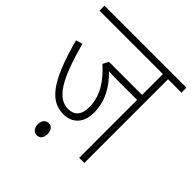

<svg xmlns="http://www.w3.org/2000/svg" viewBox="-189 -752 952 952"><g transform="rotate(45 287.5 -276.0)"><path d="M481 -587H575V-622H0V-587H445V-441H213L197 -411C257 -357 303 -294 303 -213C303 -159 279 -132 234 -132C161 -132 109 -213 57 -411L22 -401C86 -162 149 -97 238 -97C292 -97 339 -132 339 -210C339 -290 302 -353 246 -408C262 -407 282 -406 301 -406H445V0H481ZM182 27C182 55 198 70 216 70C237 70 251 56 251 27C251 1 238 -15 217 -15C197 -15 182 0 182 27Z"/></g></svg>

Font: Noto Sans Devanagari Condensed ExtraLight
Style: Regular
Weight: 200
Width: 3
Designer: Jelle Bosma - Monotype Design Team
Foundry: Monotype Imaging Inc.
Version: Version 2.004